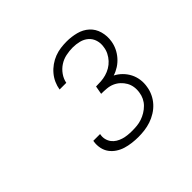

<svg xmlns="http://www.w3.org/2000/svg" viewBox="-126 -1006 853 853"><g transform="rotate(-45 300.0 -580.0)"><path d="M305 -317Q285 -317 265 -319.5Q245 -322 227 -327.5Q209 -333 193 -343.5Q177 -354 166 -369Q155 -384 151 -403.5Q147 -423 150 -442Q150 -444 150.5 -445Q151 -446 151 -447H193Q193 -446 193 -445.5Q193 -445 193 -444Q190 -430 193.5 -416Q197 -402 205 -391.5Q213 -381 224.5 -374Q236 -367 249 -363Q262 -359 276 -357.5Q290 -356 305 -356Q320 -356 335 -357.5Q350 -359 365 -364Q380 -369 394 -377.5Q408 -386 419.5 -397.5Q431 -409 438 -423.5Q445 -438 447 -453Q450 -471 447.5 -487.5Q445 -504 437 -518Q429 -532 417 -543Q405 -554 390 -560.5Q375 -567 357.5 -568.5Q340 -570 323 -570L330 -609Q345 -609 361 -610Q377 -611 393 -615.5Q409 -620 423.5 -628.5Q438 -637 449.5 -649.5Q461 -662 468.5 -677Q476 -692 478 -708Q482 -729 476 -749Q470 -769 455 -782Q440 -795 420 -800Q400 -805 379 -805Q358 -805 336.5 -800.5Q315 -796 296.5 -784Q278 -772 265 -753.5Q252 -735 248 -714H206Q209 -733 217 -751Q225 -769 238 -784.5Q251 -800 268 -812Q285 -824 303.5 -831Q322 -838 341 -840.5Q360 -843 379 -843Q409 -843 438 -835.5Q467 -828 488 -809Q509 -790 517 -761Q525 -732 520 -702Q517 -683 508.5 -665Q500 -647 486.5 -631.5Q473 -616 456 -605Q439 -594 420 -588Q438 -579 453 -564Q468 -549 477.5 -530.5Q487 -512 490 -490.5Q493 -469 489 -447Q486 -427 477 -408Q468 -389 454 -373.5Q440 -358 421.5 -346.5Q403 -335 383.5 -328.5Q364 -322 344 -319.5Q324 -317 305 -317Z"/></g></svg>

Font: Iosevka Curly XLtEx
Style: Italic
Weight: 200
Width: 7
Italic angle: -9°
Monospace: yes
Designer: Belleve Invis
Foundry: Belleve Invis
Version: Version 11.1.0; ttfautohint (v1.8.3)